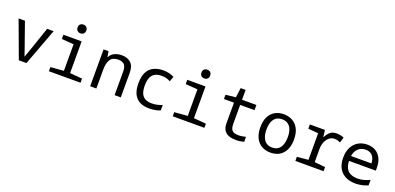

<svg xmlns="http://www.w3.org/2000/svg" viewBox="6 -1686 5389 2622"><g transform="rotate(20 2700.0 -375.0)"><path d="M243 0 45 -536H137L249 -218Q260 -186 272.5 -151Q285 -116 298 -76H301Q314 -116 327.5 -151.5Q341 -187 351 -218L460 -536H554L354 0Z M680 0V-60L871 -75V-461L696 -474V-536H961V-75L1140 -60V0ZM907 -633Q881 -633 862.5 -649Q844 -665 844 -696Q844 -729 862.5 -744.5Q881 -760 907 -760Q933 -760 951.5 -744.5Q970 -729 970 -696Q970 -665 951.5 -649Q933 -633 907 -633Z M1280 0V-536H1352L1365 -457H1370Q1386 -488 1411.5 -507.5Q1437 -527 1471 -536.5Q1505 -546 1545 -546Q1626 -546 1675.5 -500.5Q1725 -455 1725 -358V0H1635V-342Q1635 -410 1607.5 -441.5Q1580 -473 1519 -473Q1437 -473 1403.5 -421Q1370 -369 1370 -275V0Z M2138 10Q2060 10 2003 -18.5Q1946 -47 1915.5 -107.5Q1885 -168 1885 -264Q1885 -367 1918.5 -429Q1952 -491 2011.5 -518.5Q2071 -546 2147 -546Q2194 -546 2232.5 -536.5Q2271 -527 2305 -509L2278 -436Q2246 -453 2216 -460.5Q2186 -468 2151 -468Q2090 -468 2051.5 -445.5Q2013 -423 1995 -378.5Q1977 -334 1977 -266Q1977 -195 1996 -151Q2015 -107 2053.5 -87Q2092 -67 2148 -67Q2192 -67 2231 -76.5Q2270 -86 2299 -99V-20Q2269 -6 2225 2Q2181 10 2138 10Z M2480 0V-60L2671 -75V-461L2496 -474V-536H2761V-75L2940 -60V0ZM2707 -633Q2681 -633 2662.5 -649Q2644 -665 2644 -696Q2644 -729 2662.5 -744.5Q2681 -760 2707 -760Q2733 -760 2751.5 -744.5Q2770 -729 2770 -696Q2770 -665 2751.5 -649Q2733 -633 2707 -633Z M3402 10Q3345 10 3300 -5Q3255 -20 3228.5 -58Q3202 -96 3202 -163V-461H3056V-523L3202 -539L3220 -679H3292V-536H3501V-461H3292V-180Q3292 -140 3303.5 -114Q3315 -88 3341 -75.5Q3367 -63 3408 -63Q3434 -63 3464 -68Q3494 -73 3516 -78V-6Q3492 0 3463 5Q3434 10 3402 10Z M3901 10Q3849 10 3804 -7Q3759 -24 3725.5 -59Q3692 -94 3673.5 -146.5Q3655 -199 3655 -270Q3655 -363 3686.5 -424Q3718 -485 3773 -515.5Q3828 -546 3898 -546Q3968 -546 4024 -515.5Q4080 -485 4112.5 -423.5Q4145 -362 4145 -267Q4145 -197 4126.5 -145Q4108 -93 4075.5 -58.5Q4043 -24 3998.5 -7Q3954 10 3901 10ZM3900 -63Q3952 -63 3986 -88Q4020 -113 4037 -159.5Q4054 -206 4054 -269Q4054 -333 4037 -378.5Q4020 -424 3985.5 -448.5Q3951 -473 3899 -473Q3821 -473 3782.5 -418.5Q3744 -364 3744 -269Q3744 -206 3761.5 -159.5Q3779 -113 3813.5 -88Q3848 -63 3900 -63Z M4262 0V-60L4425 -75V-461L4278 -474V-536H4497L4509 -438H4513Q4541 -491 4574.5 -518.5Q4608 -546 4663 -546Q4697 -546 4723.5 -540Q4750 -534 4772 -524L4748 -445Q4732 -454 4710 -460.5Q4688 -467 4663 -467Q4620 -467 4587 -440Q4554 -413 4535 -368Q4516 -323 4516 -269V-75L4672 -60V0Z M5137 10Q5051 10 4989 -22Q4927 -54 4893.5 -115.5Q4860 -177 4860 -266Q4860 -354 4892 -416.5Q4924 -479 4981 -512.5Q5038 -546 5114 -546Q5184 -546 5234.5 -515Q5285 -484 5312.5 -427.5Q5340 -371 5340 -292V-251H4951Q4953 -181 4977.5 -140Q5002 -99 5044.5 -81.5Q5087 -64 5143 -64Q5187 -64 5230 -76Q5273 -88 5316 -108V-28Q5270 -8 5224 1Q5178 10 5137 10ZM5250 -323Q5248 -370 5232 -403.5Q5216 -437 5186.5 -455Q5157 -473 5114 -473Q5047 -473 5005.5 -432.5Q4964 -392 4953 -323Z"/></g></svg>

Font: Noto Sans Mono
Style: Regular
Weight: 400
Designer: Monotype Design Team
Foundry: Monotype Imaging Inc.
Version: Version 2.014